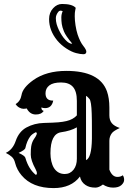

<svg xmlns="http://www.w3.org/2000/svg" viewBox="-20 -940 665 972"><path d="M384.8 -46.4Q340.3 12.2 251.5 12.2Q143.1 12.2 88.9 -52.7Q65.4 -80.6 56.6 -114.7Q51.8 -135.3 39.6 -146.2Q27.3 -157.2 9.3 -166Q44.4 -182.1 59.6 -226.6Q75.7 -273.4 113.3 -294.4Q153.8 -316.4 202.6 -317.6Q251.5 -318.8 274.9 -320.8Q298.3 -322.8 316.4 -327.1Q350.1 -335 369.1 -356V-429.2Q369.1 -477.5 349.4 -500Q329.6 -522.5 289.3 -522.5Q249 -522.5 229.7 -507.6Q210.4 -492.7 210.4 -467.8Q210.4 -429.7 249.5 -430.7Q241.7 -392.6 208.5 -392.6Q198.7 -392.6 189.5 -396V-394.5Q189.5 -381.8 201.2 -378.4Q189 -359.9 160.2 -360.4Q131.3 -360.8 115.2 -391.1Q107.9 -389.2 98.4 -389.2Q88.9 -389.2 77.4 -395.5Q65.9 -401.9 59.1 -413.1Q83.5 -427.7 88.9 -458.5Q94.7 -496.1 148.9 -534.7Q214.4 -581.1 315.9 -581.1Q484.4 -581.1 521.5 -477.5Q533.7 -442.9 533.7 -395.5V-356Q533.7 -332 545.7 -316.9Q557.6 -301.8 586.4 -292Q555.7 -277.8 546.9 -266.6Q533.7 -249.5 533.7 -227.5V-81.1Q547.9 -44.4 574.2 -44.4Q590.8 -44.4 601.6 -52.7Q608.4 -43.5 608.4 -29.5Q608.4 -15.6 594.5 -2.9Q580.6 9.8 552.7 9.8Q524.9 9.8 501 -5.9Q480 9.8 463.6 9.8Q447.3 9.8 435.3 6.6Q423.3 3.4 413.1 -3.4Q390.1 -18.6 384.8 -46.4ZM415.5 -129.4Q443.8 -140.6 445.3 -237.3Q445.3 -257.8 445.3 -284.2Q445.3 -310.5 445.1 -329.3Q444.8 -348.1 444.3 -365.2Q442.4 -426.8 433.1 -438.7Q423.8 -450.7 415.5 -454.6ZM235.4 -164.1Q235.4 -143.6 239.7 -124Q244.1 -104.5 252.9 -89.8Q272.5 -59.1 308.1 -59.1Q335 -59.1 352.5 -81.1Q369.1 -102.5 369.1 -136.2V-295.4Q337.9 -277.3 289.1 -270.5Q235.4 -262.2 235.4 -164.1ZM162.1 -54.2Q167 -57.6 167 -63Q167 -70.3 160.2 -83.5Q135.7 -128.4 135.7 -157.2Q135.7 -186 137.9 -198.7Q140.1 -211.4 143.8 -220.5Q147.5 -229.5 152.1 -236.3Q156.7 -243.2 160.2 -248.5Q166.5 -259.8 166.5 -263.9Q166.5 -268.1 162.1 -271Q142.1 -261.7 132.8 -249Q116.2 -226.6 108.4 -190.9Q106.4 -180.7 74.2 -166Q105.5 -151.9 108.4 -141.1Q125 -83 162.1 -54.2ZM417 -678.7Q417 -665.5 402.1 -665.5Q387.2 -665.5 364.7 -671.4Q342.3 -677.2 315.7 -694.6Q289.1 -711.9 269.5 -735.4Q228.5 -785.6 228.5 -843.3Q228.5 -876.5 249 -898.4Q268.6 -919.9 294.4 -919.9Q345.7 -919.9 363.3 -900.4Q363.3 -900.4 360.4 -885.3Q358.4 -877.4 358.4 -857.4Q358.4 -837.4 362.3 -811.8Q366.2 -786.1 373 -765.1Q385.7 -727.5 401.4 -708Q417 -688.5 417 -678.7ZM297.4 -883.3Q283.2 -890.1 275.4 -880.4Q262.7 -864.3 262.7 -848.1Q262.7 -832 266.8 -817.6Q271 -803.2 277.8 -788.8Q284.7 -774.4 293.2 -761.2Q301.8 -748 311 -738.3Q331.5 -716.3 345.7 -719.2Q312.5 -758.8 303.7 -780.8Q294.9 -802.7 292.7 -818.4Q290.5 -834 290.5 -851.3Q290.5 -868.7 297.4 -883.3Z"/></svg>

Font: Rye
Style: Regular
Weight: 400
Designer: Nicole Fally
Foundry: Nicole Fally
Version: Version 1.001